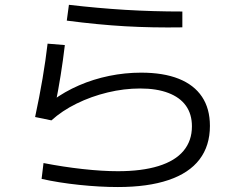

<svg xmlns="http://www.w3.org/2000/svg" viewBox="-20 -752 978 782"><path d="M149.4 -23.4 157.2 -87.9Q237.3 -72.3 316.9 -63.5Q396.5 -54.7 460 -54.7Q557.6 -54.7 625.5 -75.7Q693.4 -96.7 727.5 -137.7Q761.7 -178.7 761.7 -237.3Q761.7 -287.1 737.3 -321.3Q712.9 -355.5 665.5 -373.5Q618.2 -391.6 550.8 -391.6Q485.4 -391.6 418.5 -375.5Q351.6 -359.4 292 -330.1Q232.4 -300.8 189.5 -261.7L123 -275.4Q140.6 -357.4 153.3 -432.1Q166 -506.8 173.8 -574.2L244.1 -568.4Q229.5 -444.3 205.1 -324.2L194.3 -342.8Q243.2 -378.9 301.8 -404.3Q360.4 -429.7 424.8 -442.9Q489.3 -456.1 554.7 -456.1Q645.5 -456.1 708 -431.2Q770.5 -406.2 802.7 -357.9Q835 -309.6 835 -239.3Q835 -158.2 792.5 -102.5Q750 -46.9 666 -18.6Q582 9.8 460 9.8Q386.7 9.8 302.7 1Q218.8 -7.8 149.4 -23.4ZM252 -668 260.7 -732.4Q377 -718.8 489.7 -711.9Q602.5 -705.1 722.7 -705.1V-640.6Q600.6 -638.7 489.7 -645Q378.9 -651.4 252 -668Z"/></svg>

Font: WEMIX Pretendard Variable
Style: Regular
Weight: 400
Designer: Base glyphs from Inter by Rasmus Andersson; Hangeul glyphs from Noto Sans CJK(Source Han Sans) by Jang Soo-young and Kan
Foundry: Kil Hyung-jin
Version: Version 1.000;Glyphs 3.2 (3208)